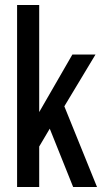

<svg xmlns="http://www.w3.org/2000/svg" viewBox="-20 -744 411 764"><path d="M48 0V-724H136V-298L268 -527H360L236 -321L366 0H271L178 -232L136 -161V0Z"/></svg>

Font: Archivo ExtraCondensed Medium
Style: Regular
Weight: 500
Width: 2
Designer: Hector Gatti
Foundry: Omnibus-Type
Version: Version 2.001